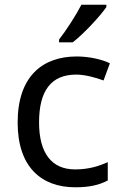

<svg xmlns="http://www.w3.org/2000/svg" viewBox="-20 -786 520 816"><path d="M432 -756V-766H326C303 -721 260 -655 231 -618V-606H289C336 -642 407 -719 432 -756ZM300 10C361 10 402 0 438 -19V-97C401 -80 357 -66 299 -66C198 -66 146 -137 146 -266C146 -400 197 -469 304 -469C341 -469 388 -456 420 -444L447 -517C415 -533 360 -546 306 -546C162 -546 55 -463 55 -265C55 -75 157 10 300 10Z"/></svg>

Font: Noto Sans Inscriptional Parthian
Style: Regular
Weight: 400
Designer: Monotype Design Team
Foundry: Monotype Imaging Inc.
Version: Version 2.003